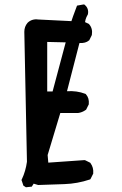

<svg xmlns="http://www.w3.org/2000/svg" viewBox="-20 -815 540 852"><path d="M92.3 14.2 86.4 10.3 83.5 8.3 82.5 4.9 76.7 -12.7 75.2 -16.1 77.1 -20Q93.8 -55.2 99.6 -97.2L87.9 -673.8Q87.9 -696.8 102.1 -713.4V-713.9H102.5Q111.8 -723.1 124 -726.8Q136.2 -730.5 149.4 -728.5L296.9 -721.2Q300.3 -731.9 304.2 -742.7Q308.1 -753.4 312 -763.7Q315.9 -773.9 319.8 -784.7L321.8 -790L327.1 -791L348.6 -794.9L353.5 -795.4L356.9 -792.5Q365.7 -785.2 369.1 -774.7Q372.6 -764.2 370.1 -752L369.6 -750.5L368.7 -749Q365.7 -744.1 363.5 -738.8Q361.3 -733.4 359.6 -728Q357.9 -722.7 357.4 -716.8L372.1 -710L374 -709L375.5 -707.5Q392.1 -688.5 387.7 -660.6L387.2 -659.2L386.7 -657.7L377 -638.2L376 -636.2L374.5 -635.3Q359.9 -622.6 332.5 -624L277.3 -410.2Q320.8 -413.1 357.9 -398.9L360.4 -397.9L361.8 -396Q376.5 -379.4 374 -353.5V-351.6L373 -350.1L363.3 -330.6L362.3 -328.6L360.4 -327.1Q344.7 -315.9 326.2 -313.5H325.7H325.2H247.6L191.4 -127L194.3 -93.3Q321.8 -102.5 354 -104.5H356.4L358.9 -103.5L378.4 -93.8L380.4 -92.8L381.8 -90.8Q396 -71.3 393.6 -45.9V-43.9L392.6 -42.5L382.8 -22.9L380.9 -19.5L377.4 -18.1Q351.1 -9.3 323.2 -4.2Q295.4 1 265.6 2Q207.5 3.9 150.9 5.9H148.9L147.5 5.4L129.4 0L123.5 9.3L121.1 13.2L116.2 13.7L98.6 15.6L95.2 16.1ZM271.5 -627 189.5 -628.9V-409.2H213.4Z"/></svg>

Font: NaikaiFont
Style: Bold
Weight: 700
Version: Version 1.89